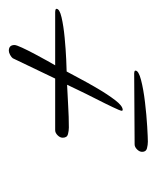

<svg xmlns="http://www.w3.org/2000/svg" viewBox="20 -381 355 435"><g transform="rotate(-90 197.5 -163.5)"><path d="M166 -63Q164 -63 164 -66Q164 -68 172 -85Q180 -102 191.5 -124.5Q203 -147 212 -166Q221 -185 223 -189Q199 -188 174.5 -186.5Q150 -185 126 -185Q119 -185 111 -187Q103 -189 103 -199Q103 -205 108.5 -210.5Q114 -216 120 -216H237L283 -312Q285 -315 290.5 -318Q296 -321 300 -321Q313 -321 313 -308Q313 -304 307 -291Q301 -278 292.5 -262Q284 -246 277 -233.5Q270 -221 267 -216H388Q389 -216 392 -215.5Q395 -215 395 -213Q395 -206 375.5 -201.5Q356 -197 329.5 -194.5Q303 -192 280.5 -191Q258 -190 253 -190Q249 -183 238.5 -163Q228 -143 214.5 -120Q201 -97 188 -80Q175 -63 166 -63ZM94 -6Q87 -6 79 -8Q71 -10 71 -19Q71 -25 76.5 -30.5Q82 -36 88 -36L249 -37Q250 -37 252.5 -36.5Q255 -36 255 -34Q255 -27 234 -21.5Q213 -16 183.5 -12.5Q154 -9 128.5 -7.5Q103 -6 94 -6Z"/></g></svg>

Font: Caramel
Style: Regular
Weight: 400
Designer: Robert E. Leuschke
Foundry: Robert E. Leuschke
Version: Version 1.010